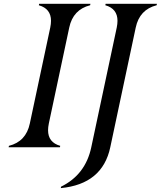

<svg xmlns="http://www.w3.org/2000/svg" viewBox="-20 -757 827 987"><path d="M522.9 -737.3H786.6L785.2 -730Q697.3 -708 677.7 -615.2L546.9 0Q506.8 189.5 292.5 210L293.9 202.6Q419.4 141.1 449.2 0L580.1 -615.2Q584 -634.3 584 -649.9Q584 -712.4 521.5 -730ZM24.4 0 25.9 -7.3Q113.8 -29.3 133.3 -122.1L238.3 -615.2Q242.2 -634.3 242.2 -649.9Q242.2 -712.4 179.7 -730L181.2 -737.3H444.8L443.4 -730Q355.5 -708 335.9 -615.2L231 -122.1Q227.1 -103 227.1 -87.4Q227.1 -24.9 289.6 -7.3L288.1 0Z"/></svg>

Font: Modern Antiqua
Style: Book Oblique
Weight: 400
Italic angle: -12°
Designer: Wojciech Kalinowski "wmk69" (wmk69@o2.pl)
Foundry: Wojciech Kalinowski "wmk69" (wmk69@o2.pl)
Version: Version 3.1.0; 2021-05-28